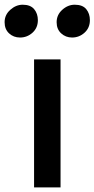

<svg xmlns="http://www.w3.org/2000/svg" viewBox="-58 -814 410 834"><path d="M90 0V-556H205V0ZM29 -651Q1 -651 -18.5 -669Q-38 -687 -38 -717.5Q-38 -749.5 -13.2 -771.5Q11.5 -793.5 40.5 -793.5Q74.5 -793.5 90.5 -774Q106.5 -754.5 106.5 -726.5Q106.5 -693 83.2 -672Q60 -651 29 -651ZM255 -651Q227.5 -651 207.8 -669Q188 -687 188 -717.5Q188 -749.5 212.5 -771.5Q237 -793.5 266.5 -793.5Q301 -793.5 316.8 -774Q332.5 -754.5 332.5 -726.5Q332.5 -693 309.2 -672Q286 -651 255 -651Z"/></svg>

Font: Merriweather Sans
Style: Regular
Weight: 400
Designer: Eben Sorkin
Foundry: Eben Sorkin
Version: Version 1.008; ttfautohint (v1.7.19-72a1) -l 8 -r 50 -G 200 